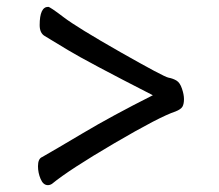

<svg xmlns="http://www.w3.org/2000/svg" viewBox="-20 -519 640 560"><path d="M119.6 21Q106 21 98.4 2.9Q90.8 -15.1 90.8 -34.2Q90.8 -56.2 103 -61Q136.7 -80.1 221.7 -130.6Q306.6 -181.2 425.8 -241.2Q232.9 -339.8 178.5 -372.8Q124 -405.8 109.9 -414.3Q95.7 -422.9 95.7 -445.8Q95.7 -499 120.6 -499Q126 -499 165.3 -469Q204.6 -439 331.3 -366.9Q458 -294.9 471.4 -292.5Q484.9 -290 494.9 -283.9Q504.9 -277.8 510.7 -260.5Q516.6 -243.2 516.6 -230Q516.6 -215.8 512.2 -208Q507.8 -200.2 491.7 -193.8Q446.8 -179.2 314.2 -101.6Q181.6 -23.9 131.8 17.1Q126 21 119.6 21Z"/></svg>

Font: LXGW WenKai GB Screen
Style: Regular
Weight: 400
Designer: LXGW / Fontworks Inc.
Foundry: LXGW / Fontworks Inc.
Version: Version 1.321;February 19, 2024;FontCreator 14.0.0.2901 64-b